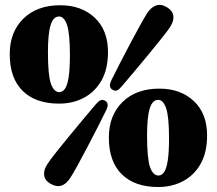

<svg xmlns="http://www.w3.org/2000/svg" viewBox="-20 -733 868 769"><path d="M221 -712Q306.5 -712 359.5 -662Q412.5 -612 412.5 -524.5Q412.5 -457 386.8 -411.2Q361 -365.5 316.8 -341.8Q272.5 -318 216.5 -318Q122.5 -318 70.8 -369Q19 -420 19 -516Q19 -605 73.8 -658.5Q128.5 -712 221 -712ZM260 -513.5Q260 -599 248.5 -633Q237 -667 216.5 -667Q193.5 -667 182.8 -632.8Q172 -598.5 172 -523.5Q172 -432.5 183.8 -398.2Q195.5 -364 218 -364Q230 -364 239.5 -376.5Q249 -389 254.5 -421.2Q260 -453.5 260 -513.5ZM467 -386.5Q456.5 -374 448.8 -370.8Q441 -367.5 430 -374Q413 -384 426 -411.5Q438 -435.5 457.8 -474.5Q477.5 -513.5 499.8 -555.2Q522 -597 541 -631.2Q560 -665.5 569.5 -680.5Q585.5 -704.5 605.8 -711.2Q626 -718 649.5 -703.5Q671.5 -690 674.2 -669.5Q677 -649 661.5 -625Q652 -610.5 627.5 -579.8Q603 -549 572.5 -512Q542 -475 513.5 -441.2Q485 -407.5 467 -386.5ZM363.5 -315Q374.5 -328 382.8 -331.5Q391 -335 402 -329Q419 -318 404.5 -290Q393 -266 373 -227Q353 -188 331 -145.8Q309 -103.5 290 -69.2Q271 -35 261.5 -20.5Q228.5 30.5 181.5 2.5Q159.5 -10.5 156.8 -31.2Q154 -52 170 -76Q179.5 -91 204 -122Q228.5 -153 259 -190Q289.5 -227 317.8 -260.8Q346 -294.5 363.5 -315ZM618 -378Q703.5 -378 756.5 -328Q809.5 -278 809.5 -190.5Q809.5 -123 783.8 -77.2Q758 -31.5 713.8 -7.8Q669.5 16 613.5 16Q519.5 16 467.8 -35Q416 -86 416 -182Q416 -271 470.8 -324.5Q525.5 -378 618 -378ZM657 -179.5Q657 -265 645.5 -299Q634 -333 613.5 -333Q590.5 -333 579.8 -298.8Q569 -264.5 569 -189.5Q569 -98.5 580.8 -64.2Q592.5 -30 615 -30Q627 -30 636.5 -42.5Q646 -55 651.5 -87.2Q657 -119.5 657 -179.5Z"/></svg>

Font: Fraunces 72pt S050 Black
Style: Regular
Weight: 900
Version: Version 1.000; ttfautohint (v1.8.3)